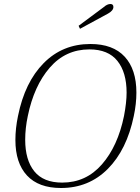

<svg xmlns="http://www.w3.org/2000/svg" viewBox="-20 -930 702 960"><path d="M373 -801 498 -894Q516 -910 532 -910Q547 -910 547 -895Q547 -886 540 -877.5Q533 -869 520 -862L380 -786ZM57 -230Q57 -288 70 -350Q104 -519 198.5 -614.5Q293 -710 432 -710Q545 -710 603.5 -646.5Q662 -583 662 -467Q662 -411 649 -350Q614 -181 519 -85.5Q424 10 285 10Q173 10 115 -52.5Q57 -115 57 -230ZM600 -350Q613 -418 613 -467Q613 -568 567 -625.5Q521 -683 427 -683Q308 -683 229 -592Q150 -501 119 -350Q106 -289 106 -231Q106 -130 151.5 -73.5Q197 -17 291 -17Q410 -17 489.5 -108Q569 -199 600 -350Z"/></svg>

Font: Trirong ExtraLight
Style: Italic
Weight: 275
Italic angle: -12°
Designer: Katatrad Team
Foundry: CadsonDemak
Version: Version 1.003